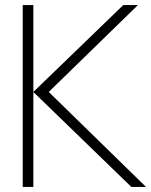

<svg xmlns="http://www.w3.org/2000/svg" viewBox="-20 -740 598 760"><path d="M112 -376 500 0H558L173 -376L526 -720H468ZM70 0H112V-720H70Z"/></svg>

Font: Vela Sans ExtLt
Style: Regular
Weight: 200
Designer: Principal design: Mikhail Sharanda - project Manrope.
Design modification: Ravid Balaliev
Foundry: Mikhail Sharanda
Version: Version 1.001